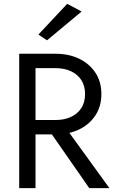

<svg xmlns="http://www.w3.org/2000/svg" viewBox="-20 -980 600 1000"><path d="M205 -345 445 0H550L300 -345ZM80 -700V0H165V-700ZM127 -625H270Q315 -625 349.5 -609Q384 -593 403.5 -563Q423 -533 423 -490Q423 -447 403.5 -417Q384 -387 349.5 -371Q315 -355 270 -355H127V-280H270Q338 -280 391.5 -305.5Q445 -331 476.5 -378.5Q508 -426 508 -490Q508 -555 476.5 -602Q445 -649 391.5 -674.5Q338 -700 270 -700H127ZM405 -920 330 -960 180 -800 225 -770Z"/></svg>

Font: Jost* Book
Style: Regular
Weight: 400
Version: Version 3.000